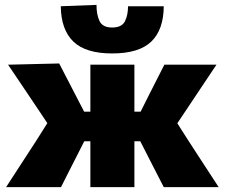

<svg xmlns="http://www.w3.org/2000/svg" viewBox="-20 -765 919 785"><path d="M5 0Q35 -46 65.2 -92.8Q95.5 -139.5 125.5 -185.5L173.5 -261.5L135.5 -318.5Q105 -364 74.5 -409.2Q44 -454.5 13 -500.5L222 -505.5L288 -378L324 -308.5H349.5V-500.5H529.5V-308.5H555L589 -376.5Q605 -407.5 620.5 -438.5Q636 -469.5 652 -500.5H865Q834.5 -454.5 804.2 -409.5Q774 -364.5 743.5 -318.5L705 -261L752.5 -186.5Q782.5 -140.5 813.2 -93.2Q844 -46 874 0H649.5Q634 -29.5 619.8 -57.8Q605.5 -86 590.5 -115L553.5 -187.5H529.5V0H349.5V-187.5H324.5L287.5 -114.5Q273 -86 258.5 -57.5Q244 -29 229.5 0ZM438.5 -546.5Q330 -546.5 279.8 -595.2Q229.5 -644 228.5 -739.5L374.5 -745Q374.5 -705 387 -678.8Q399.5 -652.5 438.5 -652.5Q478 -652.5 490.8 -678Q503.5 -703.5 503.5 -739.5H649.5Q649 -644 598.8 -595.2Q548.5 -546.5 438.5 -546.5Z"/></svg>

Font: Commissioner ExtraBold
Style: Regular
Weight: 800
Designer: Kostas Bartsokas
Foundry: Kostas Bartsokas
Version: Version 1.000; ttfautohint (v1.8.3)